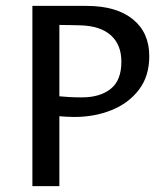

<svg xmlns="http://www.w3.org/2000/svg" viewBox="-20 -632 547 652"><path d="M90 0V-612H273.3Q374.9 -612 430.9 -566.8Q486.9 -521.6 486.9 -441.3Q486.9 -373 451.6 -327.1Q416.3 -281.1 358.7 -258Q301.1 -234.8 232.3 -234.8Q218.1 -234.8 205.7 -235.6Q193.3 -236.3 181.6 -237.3V0ZM181.6 -305Q197.7 -303.5 215.4 -302.4Q233.2 -301.3 257.7 -301.3Q319.8 -301.3 356 -330.3Q392.2 -359.4 392.2 -422.3Q392.2 -480.2 356.4 -512.2Q320.6 -544.2 252.5 -546Q234.9 -546.6 217.3 -546.8Q199.8 -547.1 181.6 -547.3Z"/></svg>

Font: Ancizar Sans Thin
Style: Regular
Weight: 100
Designer: Cesar Puertas, Viviana Monsalve, Julian Moncada, Julian Prieto, Jose Castro, Mariel Hernandez, Felipe Aragon, Sara Alarc
Version: Version 8.100